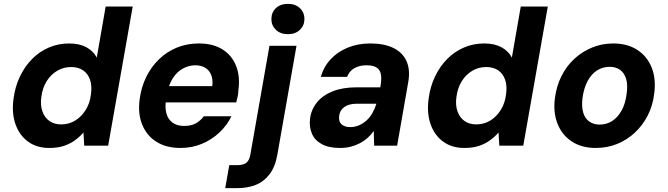

<svg xmlns="http://www.w3.org/2000/svg" viewBox="-20 -754 3459 994"><path d="M235 12Q170 12 125 -21Q80 -54 60 -111.5Q40 -169 50 -243Q58 -305 83 -357.5Q108 -410 146 -448.5Q184 -487 233 -508Q282 -529 338 -529Q391 -529 427 -509.5Q463 -490 481 -456L527 -720H667L540 0H416L412 -68Q394 -47 369 -28.5Q344 -10 311.5 1Q279 12 235 12ZM297 -110Q337 -110 369.5 -130Q402 -150 424 -185.5Q446 -221 451 -267Q457 -310 446 -341.5Q435 -373 410 -390Q385 -407 348 -407Q309 -407 276 -387.5Q243 -368 221.5 -333.5Q200 -299 194 -252Q188 -210 199.5 -177.5Q211 -145 236 -127.5Q261 -110 297 -110Z M915 12Q841 12 790.5 -19.5Q740 -51 716.5 -108Q693 -165 703 -240Q711 -302 736.5 -354.5Q762 -407 802.5 -446.5Q843 -486 895.5 -507.5Q948 -529 1009 -529Q1084 -529 1133 -497.5Q1182 -466 1203 -411Q1224 -356 1214 -286Q1214 -271 1210.5 -255Q1207 -239 1203 -224H799L814 -308H1079Q1083 -343 1073 -367Q1063 -391 1042 -403.5Q1021 -416 991 -416Q958 -416 927.5 -399.5Q897 -383 875.5 -350.5Q854 -318 845 -268L840 -239Q833 -198 841.5 -167Q850 -136 873.5 -119Q897 -102 933 -102Q971 -102 995 -116Q1019 -130 1035 -152H1178Q1156 -106 1116.5 -68.5Q1077 -31 1025.5 -9.5Q974 12 915 12Z M1146 220 1167 101H1208Q1240 101 1255.5 88.5Q1271 76 1276 47L1375 -517H1515L1416 46Q1405 109 1376 147.5Q1347 186 1304.5 203Q1262 220 1208 220ZM1471 -577Q1432 -577 1408.5 -599.5Q1385 -622 1385 -655Q1385 -690 1408.5 -712Q1432 -734 1471 -734Q1509 -734 1532.5 -712Q1556 -690 1556 -655Q1556 -622 1532.5 -599.5Q1509 -577 1471 -577Z M1741 12Q1682 12 1645.5 -8Q1609 -28 1594.5 -63Q1580 -98 1585 -139Q1591 -187 1621 -224Q1651 -261 1703 -281.5Q1755 -302 1827 -302H1949Q1956 -341 1952.5 -366Q1949 -391 1931 -403.5Q1913 -416 1877 -416Q1841 -416 1814.5 -401Q1788 -386 1777 -356H1641Q1656 -409 1692 -447.5Q1728 -486 1780.5 -507.5Q1833 -529 1897 -529Q1969 -529 2017 -505.5Q2065 -482 2085 -436.5Q2105 -391 2093 -326L2036 0H1917L1915 -76Q1901 -56 1883 -40Q1865 -24 1843 -12.5Q1821 -1 1795.5 5.5Q1770 12 1741 12ZM1794 -96Q1817 -96 1838 -105Q1859 -114 1877 -130Q1895 -146 1907.5 -168Q1920 -190 1928 -215V-217H1829Q1801 -217 1781 -209.5Q1761 -202 1749.5 -187.5Q1738 -173 1736 -154Q1732 -125 1748 -110.5Q1764 -96 1794 -96Z M2384 12Q2319 12 2274 -21Q2229 -54 2209 -111.5Q2189 -169 2199 -243Q2207 -305 2232 -357.5Q2257 -410 2295 -448.5Q2333 -487 2382 -508Q2431 -529 2487 -529Q2540 -529 2576 -509.5Q2612 -490 2630 -456L2676 -720H2816L2689 0H2565L2561 -68Q2543 -47 2518 -28.5Q2493 -10 2460.5 1Q2428 12 2384 12ZM2446 -110Q2486 -110 2518.5 -130Q2551 -150 2573 -185.5Q2595 -221 2600 -267Q2606 -310 2595 -341.5Q2584 -373 2559 -390Q2534 -407 2497 -407Q2458 -407 2425 -387.5Q2392 -368 2370.5 -333.5Q2349 -299 2343 -252Q2337 -210 2348.5 -177.5Q2360 -145 2385 -127.5Q2410 -110 2446 -110Z M3064 12Q2992 12 2941 -21Q2890 -54 2866.5 -113Q2843 -172 2853 -247Q2861 -309 2887 -360.5Q2913 -412 2953.5 -449.5Q2994 -487 3045.5 -508Q3097 -529 3155 -529Q3228 -529 3279 -496Q3330 -463 3353.5 -405Q3377 -347 3367 -270Q3360 -209 3334 -157.5Q3308 -106 3267.5 -68Q3227 -30 3175.5 -9Q3124 12 3064 12ZM3084 -109Q3121 -109 3150 -128Q3179 -147 3198.5 -182.5Q3218 -218 3224 -268Q3231 -314 3221.5 -345.5Q3212 -377 3190 -392.5Q3168 -408 3136 -408Q3100 -408 3071 -389.5Q3042 -371 3022.5 -335Q3003 -299 2996 -249Q2990 -203 2999 -172Q3008 -141 3030.5 -125Q3053 -109 3084 -109Z"/></svg>

Font: DM Sans 11pt ExtraBold
Style: Italic
Weight: 800
Italic angle: -10°
Version: Version 4.004;gftools[0.9.30]